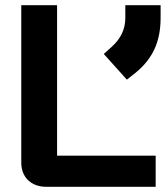

<svg xmlns="http://www.w3.org/2000/svg" viewBox="-20 -720 645 740"><path d="M62 -93V-700H200V-120H580V0H159Q115 0 88.5 -25.5Q62 -51 62 -93ZM380 -512 410 -539Q463 -586 463 -651V-700H599V-651Q599 -582 575.5 -531Q552 -480 503 -440L469 -413Z"/></svg>

Font: Stavian Bold
Style: Bold
Weight: 700
Version: Version 1.000; ttfautohint (v1.6)